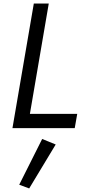

<svg xmlns="http://www.w3.org/2000/svg" viewBox="-20 -720 476 1079"><path d="M170 -700 50 0H400L414 -80H148L254 -700ZM217 61 88 318 144 339 293 92Z"/></svg>

Font: Jost* 400 Book Italic
Style: Italic
Weight: 400
Italic angle: -10°
Version: Version 3.200; ttfautohint (v0.97) -l 8 -r 50 -G 200 -x 14 -